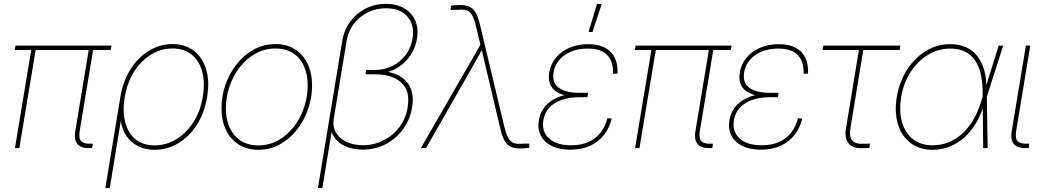

<svg xmlns="http://www.w3.org/2000/svg" viewBox="-20 -755 5324 979"><path d="M440.9 0Q396 2.4 376.2 -18.8Q356.4 -40 363.8 -85.9L434.1 -510.7H456.5L386.2 -85.9Q380.4 -48.8 394.5 -34.7Q408.7 -20.5 444.3 -22.5Q447.3 -22.5 448.7 -22.5Q450.2 -22.5 453.1 -22.5L450.2 -0.5Q448.2 0 445.8 0Q443.4 0 440.9 0ZM56.2 0 141.1 -510.7H163.6L78.6 0ZM55.2 -500 59.1 -522.5H548.3L544.4 -500Z M517.1 204.1 593.8 -260.7Q606.9 -341.3 645.5 -401.9Q684.1 -462.4 739.7 -496.3Q795.4 -530.3 859.4 -530.3Q923.8 -530.3 968 -496.3Q1012.2 -462.4 1031 -401.9Q1049.8 -341.3 1036.1 -260.7Q1022.9 -180.2 984.1 -119.4Q945.3 -58.6 889.4 -24.9Q833.5 8.8 768.6 8.8Q720.7 8.8 683.6 -10Q646.5 -28.8 624.3 -62Q602.1 -95.2 596.7 -136.7H595.7L539.6 204.1ZM768.6 -13.7Q826.7 -13.7 877.9 -44.4Q929.2 -75.2 965.3 -130.9Q1001.5 -186.5 1013.7 -260.7Q1026.4 -335.4 1010.7 -391.1Q995.1 -446.8 956.3 -477.3Q917.5 -507.8 859.9 -507.8Q800.3 -507.8 749.5 -476.3Q698.7 -444.8 663.6 -389.2Q628.4 -333.5 616.2 -260.7Q604 -186.5 618.7 -130.9Q633.3 -75.2 671.4 -44.4Q709.5 -13.7 768.6 -13.7Z M1296.9 8.8Q1239.3 8.8 1197 -18.1Q1154.8 -44.9 1132.1 -92.5Q1109.4 -140.1 1109.4 -202.6Q1109.4 -264.2 1129.4 -322.3Q1149.4 -380.4 1186.5 -427.5Q1223.6 -474.6 1274.2 -502.4Q1324.7 -530.3 1385.3 -530.3Q1442.4 -530.3 1484.1 -503.7Q1525.9 -477.1 1548.6 -429.4Q1571.3 -381.8 1571.3 -319.3Q1571.3 -258.3 1551.3 -199.7Q1531.2 -141.1 1494.4 -94Q1457.5 -46.9 1407.2 -19Q1356.9 8.8 1296.9 8.8ZM1296.9 -13.7Q1352.5 -13.7 1398.7 -39.6Q1444.8 -65.4 1478.5 -109.1Q1512.2 -152.8 1530.5 -207.3Q1548.8 -261.7 1548.8 -319.3Q1548.8 -376.5 1529.5 -418.7Q1510.3 -460.9 1473.4 -484.4Q1436.5 -507.8 1384.8 -507.8Q1330.1 -507.8 1283.7 -482.2Q1237.3 -456.5 1203.4 -413.1Q1169.4 -369.6 1150.6 -315.2Q1131.8 -260.7 1131.8 -202.6Q1131.8 -117.2 1175.8 -65.4Q1219.7 -13.7 1296.9 -13.7Z M1601.1 204.1 1725.1 -546.9Q1734.4 -602.5 1765.9 -645Q1797.4 -687.5 1844.5 -711.4Q1891.6 -735.4 1947.8 -735.4Q2002.9 -735.4 2041.5 -712.4Q2080.1 -689.5 2097.4 -649.7Q2114.7 -609.9 2106 -557.6Q2098.6 -511.2 2074.2 -474.9Q2049.8 -438.5 2016.1 -415.5Q1982.4 -392.6 1945.8 -385.3L1946.8 -390.1Q1976.1 -386.2 2003.4 -374.3Q2030.8 -362.3 2051 -340.8Q2071.3 -319.3 2080.1 -286.4Q2088.9 -253.4 2081.1 -207.5Q2070.8 -144.5 2035.2 -95.9Q1999.5 -47.4 1946.3 -19.8Q1893.1 7.8 1829.6 7.8Q1787.6 7.8 1753.9 -4.2Q1720.2 -16.1 1698.2 -38.1Q1676.3 -60.1 1668.9 -88.4L1672.9 -94.7L1623.5 204.1ZM1830.1 -14.6Q1887.2 -14.6 1935.8 -39.3Q1984.4 -64 2016.8 -107.4Q2049.3 -150.9 2058.6 -207.5Q2072.8 -293 2025.6 -334.5Q1978.5 -376 1893.6 -376H1843.3L1847.2 -398.4H1892.1Q1940.9 -398.4 1981.4 -418.9Q2022 -439.5 2049.1 -475.6Q2076.2 -511.7 2083.5 -558.6Q2094.7 -627 2057.9 -669.9Q2021 -712.9 1948.2 -712.9Q1898.9 -712.9 1856.2 -692.1Q1813.5 -671.4 1784.7 -634.3Q1755.9 -597.2 1747.6 -546.9L1681.6 -147.9Q1675.3 -108.9 1693.1 -78.9Q1710.9 -48.8 1746.8 -31.7Q1782.7 -14.6 1830.1 -14.6Z M2126 0 2429.7 -526.9 2407.2 -619.6Q2398.4 -656.7 2387.9 -676.3Q2377.4 -695.8 2360.4 -701.9Q2343.3 -708 2314.9 -705.1L2277.8 -704.6L2279.3 -726.1Q2294.4 -727.5 2303.2 -728.5Q2312 -729.5 2325.7 -729.5Q2356 -729.5 2375.2 -720.2Q2394.5 -710.9 2406.5 -688.7Q2418.5 -666.5 2427.7 -627.4L2551.8 -107.9Q2561 -71.3 2571.8 -51.5Q2582.5 -31.7 2599.9 -25.6Q2617.2 -19.5 2645 -22.5L2679.7 -22.9L2677.7 -1.5Q2663.1 0 2654.5 1Q2646 2 2632.3 2Q2602.1 2 2583 -7.3Q2564 -16.6 2552 -38.8Q2540 -61 2530.8 -100.1L2469.7 -358.4Q2460.4 -396 2452.1 -433.8Q2443.8 -471.7 2434.6 -509.3H2442.4Q2421.4 -471.7 2400.1 -433.8Q2378.9 -396 2357.4 -358.4L2152.3 0Z M2888.2 8.3Q2831.5 8.3 2793 -11Q2754.4 -30.3 2737.3 -64Q2720.2 -97.7 2727.5 -142.1Q2733.4 -176.8 2751.5 -202.4Q2769.5 -228 2798.3 -245.4Q2827.1 -262.7 2864.7 -271.5Q2902.3 -280.3 2946.8 -280.3H2978.5L2975.1 -259.3H2933.6Q2885.7 -259.3 2846.4 -246.3Q2807.1 -233.4 2782.2 -207.3Q2757.3 -181.2 2750.5 -141.6Q2741.2 -85 2779.1 -49.6Q2816.9 -14.2 2892.1 -14.2Q2943.4 -14.2 2981 -31.2Q3018.6 -48.3 3042.5 -79.1Q3066.4 -109.9 3077.1 -151.9L3099.1 -150.9Q3087.9 -103.5 3060.1 -67.6Q3032.2 -31.7 2989 -11.7Q2945.8 8.3 2888.2 8.3ZM2940.4 -260.7Q2896.5 -260.7 2864 -268.6Q2831.5 -276.4 2811.3 -291.7Q2791 -307.1 2783.2 -330.6Q2775.4 -354 2780.3 -385.3Q2787.6 -428.2 2814.7 -460.9Q2841.8 -493.7 2884.5 -511.7Q2927.2 -529.8 2980 -529.8Q3031.2 -529.8 3065.2 -511.7Q3099.1 -493.7 3115 -460.2Q3130.9 -426.8 3128.4 -379.9L3106 -378.4Q3107.9 -440.9 3076.2 -474.1Q3044.4 -507.3 2976.6 -507.3Q2906.7 -507.3 2859.4 -474.1Q2812 -440.9 2802.7 -385.7Q2793.9 -334 2828.6 -307.9Q2863.3 -281.7 2937 -281.7H2978.5L2975.1 -260.7ZM2981 -591.8 3023.9 -734.9H3048.3L3001 -591.8Z M3603 0Q3558.1 2.4 3538.3 -18.8Q3518.6 -40 3525.9 -85.9L3596.2 -510.7H3618.7L3548.3 -85.9Q3542.5 -48.8 3556.6 -34.7Q3570.8 -20.5 3606.4 -22.5Q3609.4 -22.5 3610.8 -22.5Q3612.3 -22.5 3615.2 -22.5L3612.3 -0.5Q3610.4 0 3607.9 0Q3605.5 0 3603 0ZM3218.3 0 3303.2 -510.7H3325.7L3240.7 0ZM3217.3 -500 3221.2 -522.5H3710.4L3706.5 -500Z M3859.9 8.3Q3803.2 8.3 3764.6 -11Q3726.1 -30.3 3709 -64Q3691.9 -97.7 3699.2 -142.1Q3705.1 -176.8 3723.1 -202.4Q3741.2 -228 3770 -245.4Q3798.8 -262.7 3836.4 -271.5Q3874 -280.3 3918.5 -280.3H3950.2L3946.8 -259.3H3905.3Q3857.4 -259.3 3818.1 -246.3Q3778.8 -233.4 3753.9 -207.3Q3729 -181.2 3722.2 -141.6Q3712.9 -85 3750.7 -49.6Q3788.6 -14.2 3863.8 -14.2Q3915 -14.2 3952.6 -31.2Q3990.2 -48.3 4014.2 -79.1Q4038.1 -109.9 4048.8 -151.9L4070.8 -150.9Q4059.6 -103.5 4031.7 -67.6Q4003.9 -31.7 3960.7 -11.7Q3917.5 8.3 3859.9 8.3ZM3912.1 -260.7Q3868.2 -260.7 3835.7 -268.6Q3803.2 -276.4 3783 -291.7Q3762.7 -307.1 3754.9 -330.6Q3747.1 -354 3752 -385.3Q3759.3 -428.2 3786.4 -460.9Q3813.5 -493.7 3856.2 -511.7Q3898.9 -529.8 3951.7 -529.8Q4002.9 -529.8 4036.9 -511.7Q4070.8 -493.7 4086.7 -460.2Q4102.5 -426.8 4100.1 -379.9L4077.6 -378.4Q4079.6 -440.9 4047.9 -474.1Q4016.1 -507.3 3948.2 -507.3Q3878.4 -507.3 3831.1 -474.1Q3783.7 -440.9 3774.4 -385.7Q3765.6 -334 3800.3 -307.9Q3835 -281.7 3908.7 -281.7H3950.2L3946.8 -260.7Z M4378.9 0.5Q4329.6 3.4 4307.4 -23.2Q4285.2 -49.8 4293.5 -99.1L4359.4 -500H4174.3L4178.2 -522.5H4570.8L4566.9 -500H4381.8L4315.9 -99.1Q4309.1 -58.1 4325.7 -38.8Q4342.3 -19.5 4381.8 -22Q4390.6 -22 4398.9 -22.2Q4407.2 -22.5 4415.5 -22.9L4412.6 -0.5Q4404.3 0 4396 0.2Q4387.7 0.5 4378.9 0.5Z M4735.4 8.8Q4668 8.8 4622.6 -25.9Q4577.1 -60.5 4558.6 -121.6Q4540 -182.6 4552.7 -260.7Q4565.9 -338.9 4605 -399.7Q4644 -460.4 4700.9 -495.1Q4757.8 -529.8 4824.2 -529.8Q4873 -529.8 4908.4 -512.9Q4943.8 -496.1 4966.3 -465.1Q4988.8 -434.1 4999.8 -391.8Q5010.7 -349.6 5009.3 -297.9H5015.1L5011.7 -265.6L5016.1 0H4993.2L4990.2 -291Q4989.7 -339.8 4980.2 -379.6Q4970.7 -419.4 4950.9 -448Q4931.2 -476.6 4900.1 -491.9Q4869.1 -507.3 4824.7 -507.3Q4765.1 -507.3 4712.6 -475.8Q4660.2 -444.3 4623.8 -388.7Q4587.4 -333 4575.2 -260.7Q4563.5 -188.5 4579.3 -132.6Q4595.2 -76.7 4635 -45.4Q4674.8 -14.2 4735.4 -14.2Q4778.3 -14.2 4815.9 -29.1Q4853.5 -43.9 4884.8 -72Q4916 -100.1 4939.9 -139.4Q4963.9 -178.7 4979.5 -226.6L5072.3 -522.5H5095.2L5011.2 -259.8L5002.9 -220.7H4997.1Q4981.9 -169.4 4956.8 -127.4Q4931.6 -85.4 4897.9 -54.9Q4864.3 -24.4 4823.2 -7.8Q4782.2 8.8 4735.4 8.8Z M5215.8 0Q5171.4 2.4 5151.4 -18.8Q5131.3 -40 5138.7 -85.9L5210.9 -522.5H5233.4L5161.1 -85.9Q5155.3 -48.8 5169.7 -34.7Q5184.1 -20.5 5219.7 -22.5Q5222.2 -22.5 5223.9 -22.5Q5225.6 -22.5 5228 -22.5L5225.6 -0.5Q5223.1 0 5220.7 0Q5218.3 0 5215.8 0Z"/></svg>

Font: Inter 28pt Thin
Style: Italic
Weight: 250
Italic angle: -9.3988°
Designer: Rasmus Andersson
Foundry: rsms
Version: Version 4.001;git-66647c0bb